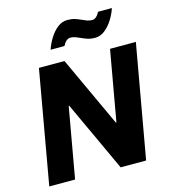

<svg xmlns="http://www.w3.org/2000/svg" viewBox="-126 -980 960 1081"><g transform="rotate(-15 354.0 -439.5)"><path d="M591 0H442.5L253 -409.5H249.5L177 0H26.5L143 -660H292L481.5 -250.5H485L557.5 -660H708ZM493.5 -741.5Q468 -741.5 448.8 -748Q429.5 -754.5 414.2 -761.8Q399 -769 385.5 -773.8Q372 -778.5 357 -778.5Q333 -778.5 313.5 -741.5H233Q243.5 -773.5 263 -805.2Q282.5 -837 308.8 -858Q335 -879 366.5 -879Q392 -879 411.2 -872.8Q430.5 -866.5 445.8 -859.2Q461 -852 474.5 -847.2Q488 -842.5 504 -842.5Q527 -842.5 546.5 -879H627Q616.5 -847 597 -815.5Q577.5 -784 551 -762.8Q524.5 -741.5 493.5 -741.5Z"/></g></svg>

Font: Lucymar Sans
Style: Bold Italic
Weight: 700
Italic angle: -10°
Foundry: The League of Moveable Type (original font) / Main changes by Cristiano Sobral with portions from Mirco Monsees
Version: Version 2.00;August 30, 2020;FontCreator 13.0.0.2681 64-bit